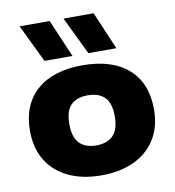

<svg xmlns="http://www.w3.org/2000/svg" viewBox="-89 -887 892 976"><g transform="rotate(-10 357.0 -399.0)"><path d="M357 10.5Q260.5 10.5 188.8 -23Q117 -56.5 77 -120.2Q37 -184 37 -274.5Q37 -409.5 121.2 -483.5Q205.5 -557.5 357 -557.5Q509 -557.5 593 -483.8Q677 -410 677 -274.5Q677 -184.5 637.2 -120.8Q597.5 -57 525.5 -23.2Q453.5 10.5 357 10.5ZM357 -144Q413.5 -144 444 -175Q474.5 -206 474.5 -274Q474.5 -342.5 444 -372.5Q413.5 -402.5 357 -402.5Q300.5 -402.5 270.2 -372.5Q240 -342.5 240 -274.5Q240 -206.5 270.2 -175.2Q300.5 -144 357 -144ZM398 -613 304 -808H459.5L542.5 -613ZM171.5 -613 77.5 -808H232.5L316 -613Z"/></g></svg>

Font: Encode Sans Expanded Expanded ExtraBold
Style: Regular
Weight: 800
Width: 7
Designer: Multiple Designers
Foundry: Impallari Type
Version: Version 3.000; ttfautohint (v1.8.3) -l 8 -r 50 -G 200 -x 14 